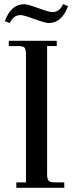

<svg xmlns="http://www.w3.org/2000/svg" viewBox="-20 -897 346 917"><path d="M3 -796Q33 -877 95 -877Q112 -877 163.5 -858Q215 -839 230 -839Q264 -839 281 -877L305 -868Q275 -787 213 -787Q196 -787 144.5 -806Q93 -825 78 -825Q44 -825 27 -787ZM22 -677V-702H251V-677H205V-66Q205 -41 212 -33.5Q219 -26 244 -26H287V0H58V-26H104V-637Q104 -662 97 -669.5Q90 -677 65 -677Z"/></svg>

Font: Dihjauti
Style: Bold
Weight: 700
Designer: T. Christopher White
Version: Version 3.0.0